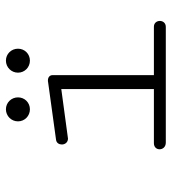

<svg xmlns="http://www.w3.org/2000/svg" viewBox="14 -591 577 645"><g transform="rotate(-90 302.5 -268.5)"><path d="M257.8 -537.1C235.4 -537.1 217.3 -519 217.3 -496.6C217.3 -474.1 235.4 -456.5 257.8 -456.5C280.3 -456.5 297.9 -474.1 297.9 -496.6C297.9 -519 280.3 -537.1 257.8 -537.1ZM421.4 -537.1C398.9 -537.1 380.9 -519 380.9 -496.6C380.9 -474.1 398.9 -456.5 421.4 -456.5C443.8 -456.5 461.4 -474.1 461.4 -496.6C461.4 -519 443.8 -537.1 421.4 -537.1ZM146 0H534.7C547.9 0 554.7 -9.8 554.7 -20C554.7 -29.8 548.3 -40 535.2 -40H372.6V-380.4C372.6 -390.1 365.2 -396 355 -396C352.5 -396 351.1 -396 349.6 -395.5L155.3 -368.7C144.5 -367.2 139.6 -358.4 139.6 -349.1C139.6 -338.9 146.5 -328.6 159.7 -328.6C160.6 -328.6 161.6 -329.1 163.1 -329.1L325.7 -351.1V-40H144C130.4 -40 123.5 -30.8 123.5 -21C123.5 -10.7 130.9 0 146 0Z"/></g></svg>

Font: Cutive Mono
Style: Regular
Weight: 400
Monospace: yes
Designer: Vernon Adams
Foundry: Vernon Adams
Version: Version 1.002